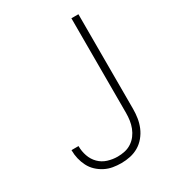

<svg xmlns="http://www.w3.org/2000/svg" viewBox="-180 -838 859 948"><g transform="rotate(-30 250.0 -363.5)"><path d="M232 8Q208 8 184.5 4Q161 0 139.5 -11Q118 -22 100.5 -38.5Q83 -55 72 -76.5Q61 -98 55.5 -121.5Q50 -145 50 -168Q50 -169 50 -169.5Q50 -170 50 -171H90Q90 -171 90 -170Q90 -169 90 -169Q90 -141 99.5 -113.5Q109 -86 129 -66Q149 -46 176.5 -37.5Q204 -29 232 -29Q253 -29 273.5 -33.5Q294 -38 311.5 -49.5Q329 -61 341.5 -77.5Q354 -94 361.5 -113.5Q369 -133 372 -153.5Q375 -174 375 -195V-735H415V-195Q415 -169 411 -143.5Q407 -118 397 -94Q387 -70 370 -49.5Q353 -29 331 -16Q309 -3 283.5 2.5Q258 8 232 8Z"/></g></svg>

Font: Zed Sans Extralight
Style: Regular
Weight: 200
Designer: Belleve Invis
Foundry: Belleve Invis
Version: Version 1.0.0; ttfautohint (v1.8.4)